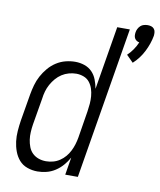

<svg xmlns="http://www.w3.org/2000/svg" viewBox="-86 -839 764 915"><g transform="rotate(10 296.0 -381.0)"><path d="M515 -581 482 -614Q497 -628 509 -645.5Q521 -663 529 -682Q522 -683 516 -687Q510 -691 506.5 -697Q503 -703 502.5 -710.5Q502 -718 503 -725Q504 -734 508.5 -743Q513 -752 520 -758.5Q527 -765 536.5 -767.5Q546 -770 555 -770Q564 -770 572 -767.5Q580 -765 585.5 -758.5Q591 -752 592 -743Q593 -734 592 -725Q585 -686 565.5 -647.5Q546 -609 515 -581ZM157 8Q132 8 108 -0.5Q84 -9 68.5 -27Q53 -45 44.5 -68Q36 -91 33 -115.5Q30 -140 32 -166Q34 -192 38 -218L60 -348Q64 -371 70.5 -394Q77 -417 88.5 -438.5Q100 -460 116.5 -479.5Q133 -499 154 -512.5Q175 -526 198.5 -532Q222 -538 245 -538Q269 -538 290.5 -530.5Q312 -523 327 -507.5Q342 -492 350 -471Q358 -450 362 -428L413 -735H474L352 0H291L305 -85Q294 -65 278.5 -47Q263 -29 243 -16Q223 -3 201 2.5Q179 8 157 8ZM189 -47Q189 -47 189 -47Q189 -47 189 -47Q206 -47 223 -51.5Q240 -56 255 -66Q270 -76 281.5 -89.5Q293 -103 301 -119Q309 -135 314 -151.5Q319 -168 322 -185L343 -315Q346 -334 347.5 -352.5Q349 -371 347.5 -389.5Q346 -408 340.5 -425Q335 -442 324 -456Q313 -470 295.5 -476.5Q278 -483 260 -483Q242 -483 224 -478Q206 -473 190.5 -463Q175 -453 162.5 -438.5Q150 -424 141 -407.5Q132 -391 127 -373.5Q122 -356 120 -339L98 -209Q95 -190 94 -171Q93 -152 95.5 -134.5Q98 -117 104.5 -100Q111 -83 123.5 -71Q136 -59 153 -53Q170 -47 189 -47Z"/></g></svg>

Font: Iosevka Curly Light Oblique
Style: Regular
Weight: 300
Italic angle: -9°
Monospace: yes
Designer: Belleve Invis
Foundry: Belleve Invis
Version: Version 11.1.0; ttfautohint (v1.8.3)